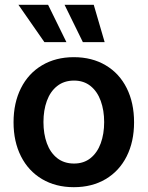

<svg xmlns="http://www.w3.org/2000/svg" viewBox="-20 -778 622 809"><path d="M37.1 -262.7Q37.1 -344.7 68.4 -406.7Q99.6 -468.8 157.2 -502.9Q214.8 -537.1 291 -537.1Q367.7 -537.1 425.3 -502.9Q482.9 -468.8 513.9 -406.7Q544.9 -344.7 544.9 -262.7Q544.9 -181.2 513.7 -119.1Q482.4 -57.1 425 -23.2Q367.7 10.7 291 10.7Q214.8 10.7 157.2 -23.4Q99.6 -57.6 68.4 -119.4Q37.1 -181.2 37.1 -262.7ZM418.9 -263.7Q418.9 -313 404.5 -352.8Q390.1 -392.6 361.6 -415.5Q333 -438.5 292 -438.5Q250 -438.5 220.9 -415.5Q191.9 -392.6 177.5 -353Q163.1 -313.5 163.1 -263.7Q163.1 -213.9 177.5 -174.3Q191.9 -134.8 220.9 -111.8Q250 -88.9 292 -88.9Q333 -88.9 361.6 -111.8Q390.1 -134.8 404.5 -174.3Q418.9 -213.9 418.9 -263.7ZM57.6 -757.8H182.6L259.8 -600.6H167ZM252 -757.8H375L420.9 -600.6H329.1Z"/></svg>

Font: Pretendard Std SemiBold
Style: Regular
Weight: 600
Designer: Base glyphs from Inter by Rasmus Andersson; Hangeul glyphs from Noto Sans CJK(Source Han Sans) by Jang Soo-young and Kan
Foundry: Kil Hyung-jin
Version: Version 1.309